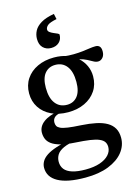

<svg xmlns="http://www.w3.org/2000/svg" viewBox="-139 -769 789 1102"><g transform="rotate(-15 255.0 -218.0)"><path d="M228 259.5Q174 259.5 133.5 251.8Q93 244 66 229Q39 214 25.5 192.8Q12 171.5 12 144Q12 124.5 22 106.8Q32 89 54.2 74.2Q76.5 59.5 112.8 47.5Q149 35.5 202 27H235.5V38Q183.5 45 154.2 58.5Q125 72 113.5 90.8Q102 109.5 102 132Q102 158.5 116.5 177Q131 195.5 162 205.2Q193 215 241 215Q290.5 215 325.8 203Q361 191 380 170Q399 149 399 123.5Q399 105.5 390.8 93Q382.5 80.5 362.8 71.8Q343 63 308.8 58Q274.5 53 222.5 50Q170.5 47 137.2 38Q104 29 85.2 15.2Q66.5 1.5 59.2 -16.2Q52 -34 52 -54Q52.5 -90.5 85.2 -115.2Q118 -140 179.5 -150L192 -137.5Q163.5 -134.5 150 -123Q136.5 -111.5 136.5 -91.5Q136.5 -80 141.2 -71Q146 -62 160.2 -55.2Q174.5 -48.5 203.5 -44.2Q232.5 -40 280.5 -37.5Q330 -34.5 368 -26.5Q406 -18.5 431.8 -3.5Q457.5 11.5 470.8 34.8Q484 58 484 91Q484 137.5 453.8 175.8Q423.5 214 366.2 236.8Q309 259.5 228 259.5ZM229.5 -128.5Q173.5 -128.5 130.5 -149Q87.5 -169.5 63.5 -206.2Q39.5 -243 39.5 -290.5Q39.5 -339.5 64 -376.2Q88.5 -413 131.8 -433.2Q175 -453.5 230 -453.5Q273 -453.5 307.8 -441Q342.5 -428.5 367.8 -406.2Q393 -384 406.5 -354.5Q420 -325 420 -291.5Q420 -242.5 395.5 -205.8Q371 -169 328 -148.8Q285 -128.5 229.5 -128.5ZM234 -171.5Q273 -171.5 296 -200.2Q319 -229 319 -285Q319 -346.5 294.2 -378.5Q269.5 -410.5 226.5 -410.5Q187.5 -410.5 164 -382.2Q140.5 -354 140.5 -297Q140.5 -236 165.5 -203.8Q190.5 -171.5 234 -171.5ZM297.5 -412.5 281.5 -445.5Q316.5 -441.5 345.5 -442Q374.5 -442.5 398.2 -445.2Q422 -448 441.5 -451Q461 -454 477 -454Q493 -454 501.5 -444.8Q510 -435.5 510 -415Q510 -392.5 498.2 -379Q486.5 -365.5 470.5 -365.5Q457 -365.5 443.8 -373Q430.5 -380.5 412.5 -390Q394.5 -399.5 367 -406.5Q339.5 -413.5 297.5 -412.5ZM296 -571.5Q296 -544 278 -527Q260 -510 230.5 -510Q201.5 -510 182.8 -528.2Q164 -546.5 164 -581Q164 -606.5 176 -629.2Q188 -652 216.8 -669.2Q245.5 -686.5 295 -695L302 -662.5Q260 -654 247 -642.5Q234 -631 234 -618Q234 -608.5 243.5 -601.5Q253 -594.5 265.2 -589.5Q277.5 -584.5 286.8 -580.2Q296 -576 296 -571.5Z"/></g></svg>

Font: Newsreader 16pt Medium
Style: Regular
Weight: 500
Designer: Hugues Gentile
Foundry: Production Type
Version: Version 1.003